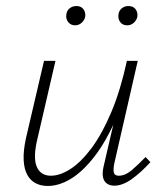

<svg xmlns="http://www.w3.org/2000/svg" viewBox="-20 -612 546 637"><path d="M138 5Q116 5 98.5 -4Q81 -13 70.5 -32Q60 -51 58.5 -81Q57 -111 66 -153L126 -410H164L105 -155Q89 -91 101.5 -60Q114 -29 149 -29Q179 -29 214 -51.5Q249 -74 284 -121Q319 -168 349.5 -240.5Q380 -313 401 -410H425Q401 -302 367 -223Q333 -144 294 -93.5Q255 -43 215.5 -19Q176 5 138 5ZM359 4Q344 4 334 -3.5Q324 -11 321.5 -25.5Q319 -40 324 -61L405 -410H437L359 -69Q355 -48 358 -38.5Q361 -29 374 -29Q395 -29 416 -46.5Q437 -64 463 -91L479 -74Q446 -38 416 -17Q386 4 359 4ZM229 -528Q215 -528 206.5 -538.5Q198 -549 200 -563Q201 -576 210.5 -584Q220 -592 234 -592Q248 -592 256 -582.5Q264 -573 263 -558Q261 -546 251.5 -537Q242 -528 229 -528ZM402 -528Q387 -528 379 -538.5Q371 -549 373 -563Q374 -576 383.5 -584Q393 -592 406 -592Q421 -592 429 -582.5Q437 -573 436 -558Q434 -546 424.5 -537Q415 -528 402 -528Z"/></svg>

Font: Ysabeau Office ExtraLight
Style: Italic
Weight: 250
Italic angle: -12°
Designer: Christian Thalmann (Catharsis Fonts)
Version: Version 2.001;gftools[0.9.30]; featfreeze: tnum,lnum,ss02